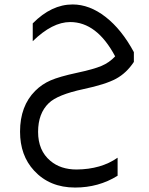

<svg xmlns="http://www.w3.org/2000/svg" viewBox="-20 -467 671 862"><path d="M508 322Q423 375 317 375Q203 375 133 299Q70 231 70 124Q70 9 138 -59Q168 -89 207 -106Q246 -123 325 -140Q400 -156 435.5 -171Q471 -186 497 -214Q415 -368 295 -368Q215 -368 127 -282V-362Q211 -447 306 -447Q382 -447 454 -391Q526 -335 581 -233V-189Q548 -139 501 -113.5Q454 -88 355 -67Q238 -42 199 -4Q151 42 151 125Q151 209 206 255Q252 294 324 294Q434 293 508 241Z"/></svg>

Font: Space Grotesk Medium
Style: Regular
Weight: 500
Designer: Florian Karsten
Foundry: Florian Karsten
Version: Version 2.000